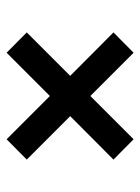

<svg xmlns="http://www.w3.org/2000/svg" viewBox="63 -563 444 610"><g transform="rotate(90 285.0 -258.0)"><path d="M83 -121 221 -259 83 -396.5 147.5 -460.5 285 -323 422.5 -460.5 487 -396.5 349 -259 487 -121 422.5 -57 285 -194.5 147.5 -57Z"/></g></svg>

Font: Newsreader Caption Medium
Style: Regular
Weight: 500
Designer: Hugues Gentile
Foundry: Production Type
Version: Version 1.001